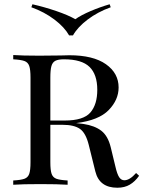

<svg xmlns="http://www.w3.org/2000/svg" viewBox="-20 -866 672 900"><path d="M632 -42Q613 -15 588.5 -0.5Q564 14 530 14Q446 14 427 -62L396 -187Q382 -243 354.5 -262Q327 -281 273 -281H216V-106Q216 -68 222 -51Q228 -34 244.5 -28Q261 -22 297 -20V0Q251 -3 170 -3Q84 -3 42 0V-20Q78 -22 94.5 -28Q111 -34 117 -51Q123 -68 123 -106V-502Q123 -540 117 -557Q111 -574 94.5 -580Q78 -586 42 -588V-608Q84 -605 164 -605L266 -606Q283 -607 305 -607Q417 -607 476.5 -565Q536 -523 536 -456Q536 -398 489.5 -350Q443 -302 337 -289Q357 -287 371 -285Q424 -277 455 -253Q486 -229 499 -176L521 -85Q529 -50 538.5 -35.5Q548 -21 563 -21Q588 -21 618 -55ZM216 -502V-301H283Q371 -301 403.5 -338.5Q436 -376 436 -445Q436 -517 399.5 -552.5Q363 -588 280 -588Q253 -588 239.5 -581Q226 -574 221 -556Q216 -538 216 -502ZM499 -832Q438 -810 391 -774.5Q344 -739 322 -700H304Q282 -739 235 -774.5Q188 -810 127 -832L132 -846Q189 -833 244.5 -814Q300 -795 333 -776Q360 -795 404.5 -814Q449 -833 494 -846Z"/></svg>

Font: Playfair Display SC
Style: Regular
Weight: 400
Designer: Claus Eggers Sørensen
Foundry: Claus Eggers Sørensen
Version: Version 1.200; ttfautohint (v1.6)